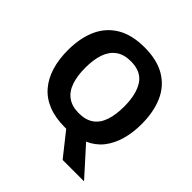

<svg xmlns="http://www.w3.org/2000/svg" viewBox="-229 -902 1249 1249"><g transform="rotate(45 395.5 -277.5)"><path d="M735 -358Q735 -279 716 -212.5Q697 -146 659 -97.5Q621 -49 560 -22L733 170H536L409 10Q406 10 402 10Q398 10 395 10Q308 10 243.5 -16Q179 -42 137.5 -91Q96 -140 75.5 -207.5Q55 -275 55 -359Q55 -470 91.5 -552Q128 -634 203.5 -679.5Q279 -725 396 -725Q512 -725 587.5 -679.5Q663 -634 699 -551.5Q735 -469 735 -358ZM216 -358Q216 -284 234.5 -230Q253 -176 293 -147.5Q333 -119 395 -119Q459 -119 498.5 -147.5Q538 -176 556 -230Q574 -284 574 -358Q574 -470 533 -534Q492 -598 396 -598Q333 -598 293 -569Q253 -540 234.5 -486.5Q216 -433 216 -358Z"/></g></svg>

Font: Noto Sans Lao Looped
Style: Bold
Weight: 700
Designer: Mark Frömberg, Ben Mitchell
Foundry: The Fontpad Ltd
Version: Version 1.001